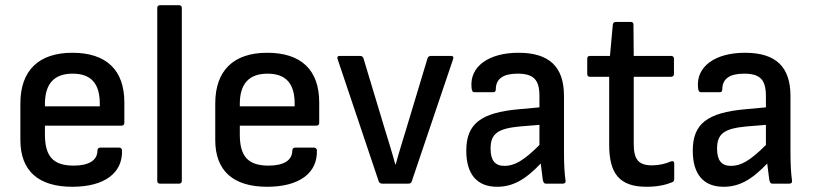

<svg xmlns="http://www.w3.org/2000/svg" viewBox="-20 -703 3116 735"><path d="M257 12C380 12 451 -41 447 -129C446 -134 442 -138 436 -138H364C358 -138 353 -134 353 -127C353 -89 320 -69 262 -69C184 -69 152 -104 152 -188V-222H445C452 -222 456 -226 456 -232V-311C456 -435 387 -501 257 -501C128 -501 58 -433 58 -307V-167C58 -48 128 12 257 12ZM152 -296V-305C152 -382 187 -421 258 -421C328 -421 362 -384 362 -306V-296Z M592 0H666C672 0 676 -4 676 -10V-673C676 -679 672 -683 666 -683H592C586 -683 582 -679 582 -673V-10C582 -4 586 0 592 0Z M1003 12C1126 12 1197 -41 1193 -129C1192 -134 1188 -138 1182 -138H1110C1104 -138 1099 -134 1099 -127C1099 -89 1066 -69 1008 -69C930 -69 898 -104 898 -188V-222H1191C1198 -222 1202 -226 1202 -232V-311C1202 -435 1133 -501 1003 -501C874 -501 804 -433 804 -307V-167C804 -48 874 12 1003 12ZM898 -296V-305C898 -382 933 -421 1004 -421C1074 -421 1108 -384 1108 -306V-296Z M1443 0H1544C1549 0 1554 -2 1556 -8L1715 -478C1717 -485 1714 -489 1707 -489H1629C1624 -489 1619 -486 1617 -481L1535 -209C1521 -163 1507 -119 1495 -74H1493C1481 -119 1467 -164 1453 -209L1371 -481C1369 -486 1364 -489 1359 -489H1280C1273 -489 1270 -485 1272 -478L1430 -8C1432 -3 1437 0 1443 0Z M1883 12C1942 12 1990 -14 2050 -77C2053 -51 2057 -23 2058 -14C2060 -6 2062 0 2070 0H2135C2142 0 2146 -4 2145 -11C2141 -39 2139 -74 2139 -122V-336C2139 -447 2083 -501 1965 -501C1850 -501 1778 -448 1785 -369C1786 -355 1789 -350 1797 -350H1869C1875 -350 1878 -354 1878 -361C1878 -401 1906 -421 1961 -421C2023 -421 2045 -398 2045 -335V-292L1968 -285C1820 -272 1765 -229 1765 -126C1765 -36 1806 12 1883 12ZM1858 -134C1858 -191 1885 -211 1971 -219L2045 -225V-148C1984 -87 1949 -68 1911 -68C1875 -68 1858 -89 1858 -134Z M2455 12C2496 12 2528 5 2552 -5C2558 -7 2561 -11 2561 -17V-78C2561 -85 2556 -88 2548 -85C2528 -76 2502 -70 2476 -70C2425 -70 2406 -92 2406 -152V-409H2549C2555 -409 2560 -413 2560 -419V-479C2560 -485 2555 -489 2549 -489H2406L2405 -609C2405 -616 2401 -619 2395 -619H2338C2331 -619 2327 -616 2326 -609L2315 -489H2238C2232 -489 2228 -485 2228 -479V-419C2228 -413 2232 -409 2238 -409H2312V-149C2312 -40 2350 12 2455 12Z M2750 12C2809 12 2857 -14 2917 -77C2920 -51 2924 -23 2925 -14C2927 -6 2929 0 2937 0H3002C3009 0 3013 -4 3012 -11C3008 -39 3006 -74 3006 -122V-336C3006 -447 2950 -501 2832 -501C2717 -501 2645 -448 2652 -369C2653 -355 2656 -350 2664 -350H2736C2742 -350 2745 -354 2745 -361C2745 -401 2773 -421 2828 -421C2890 -421 2912 -398 2912 -335V-292L2835 -285C2687 -272 2632 -229 2632 -126C2632 -36 2673 12 2750 12ZM2725 -134C2725 -191 2752 -211 2838 -219L2912 -225V-148C2851 -87 2816 -68 2778 -68C2742 -68 2725 -89 2725 -134Z"/></svg>

Font: Sofia Sans Cond SemiBold
Style: Regular
Weight: 600
Width: 3
Designer: Botio Nikoltchev, Ani Petrova
Foundry: lettersoup
Version: Version 4.100